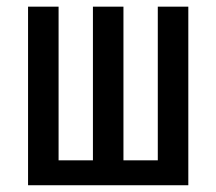

<svg xmlns="http://www.w3.org/2000/svg" viewBox="-20 -548 640 568"><path d="M153.3 -528.3V-73.7H254.9V-528.3H345.2V-73.7H446.8V-528.3H537.1V0H63V-528.3Z"/></svg>

Font: RobotoMono-Regular
Style: Regular
Weight: 400
Designer: Google
Version: Version 2.000985; 2015; ttfautohint (v1.3)